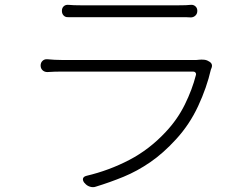

<svg xmlns="http://www.w3.org/2000/svg" viewBox="-20 -749 1040 794"><path d="M236 -704Q236 -716 243.5 -723Q251 -730 263 -729Q275 -728 286 -727.5Q297 -727 317 -727Q331 -727 370.5 -727Q410 -727 461 -727Q512 -727 564 -727Q616 -727 657 -727Q698 -727 716 -727Q737 -727 748 -727.5Q759 -728 769 -729Q780 -730 788 -723Q796 -716 796 -704Q796 -692 788 -684.5Q780 -677 769 -677Q758 -678 747 -678Q736 -678 715 -678Q698 -678 657.5 -678Q617 -678 565.5 -678Q514 -678 463 -678Q412 -678 372.5 -678Q333 -678 317 -678Q298 -678 286.5 -678Q275 -678 263 -678Q251 -677 243.5 -684.5Q236 -692 236 -704ZM846 -494Q862 -484 854 -466Q854 -465 852 -461Q835 -387 799.5 -310.5Q764 -234 708 -173Q655 -115 601 -78Q547 -41 491 -18Q435 5 376 23Q365 27 352 23Q339 19 331 9L328 6Q321 -4 323.5 -11.5Q326 -19 338 -22Q431 -44 514.5 -87.5Q598 -131 665 -203Q714 -255 744.5 -317Q775 -379 790 -438Q792 -444 788.5 -448.5Q785 -453 779 -453Q756 -453 710 -453Q664 -453 606 -453Q548 -453 487.5 -453Q427 -453 373.5 -453Q320 -453 282.5 -453Q245 -453 234 -453Q217 -453 205 -452.5Q193 -452 176 -451Q164 -451 156 -458.5Q148 -466 148 -478Q148 -490 156 -497.5Q164 -505 176 -504Q206 -501 234 -501Q242 -501 273.5 -501Q305 -501 351.5 -501Q398 -501 452 -501Q506 -501 560 -501Q614 -501 661 -501Q708 -501 739.5 -501Q771 -501 780 -501Q788 -501 793 -501Q798 -501 804 -502Q813 -503 824 -502Q835 -501 844 -495Z"/></svg>

Font: Chiron GoRound TC L
Style: Regular
Weight: 300
Designer: Ryoko NISHIZUKA 西塚涼子 (kana, bopomofo & ideographs); Paul D. Hunt (Latin, Greek & Cyrillic); Sandoll Communications 산돌커뮤니
Foundry: Adobe
Version: Version 1.000;hotconv 1.1.1;makeotfexe 2.6.0